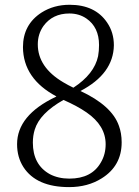

<svg xmlns="http://www.w3.org/2000/svg" viewBox="-20 -762 575 796"><path d="M267.6 -21.5Q360.4 -21.5 398.4 -88.9Q418 -122.1 418 -164.1Q418 -241.2 338.9 -295.9Q300.8 -322.3 243.2 -347.7Q144.5 -292 124 -224.6Q116.2 -199.2 116.2 -170.9Q116.2 -79.1 186.5 -40Q221.7 -21.5 267.6 -21.5ZM136.7 -578.1Q136.7 -483.4 242.2 -420.9Q261.7 -409.2 284.2 -398.4Q371.1 -455.1 386.7 -529.3Q390.6 -550.8 390.6 -575.2Q390.6 -649.4 337.9 -685.5Q307.6 -706.1 267.6 -706.1Q198.2 -706.1 160.2 -654.3Q136.7 -621.1 136.7 -578.1ZM313.5 -384.8Q443.4 -324.2 472.7 -241.2Q484.4 -210 484.4 -171.9Q484.4 -74.2 401.4 -22.5Q343.8 13.7 266.6 13.7Q130.9 13.7 77.1 -69.3Q50.8 -110.4 50.8 -164.1Q50.8 -284.2 210.9 -360.4Q212.9 -361.3 213.9 -362.3Q76.2 -435.5 75.2 -566.4Q75.2 -660.2 152.3 -710Q203.1 -742.2 268.6 -742.2Q374 -742.2 423.8 -668.9Q452.1 -627.9 452.1 -574.2Q450.2 -456.1 313.5 -384.8Z"/></svg>

Font: GenYoMin JP Light
Style: Regular
Weight: 300
Version: Version 1.001;PS 1;hotconv 16.6.51;makeotf.lib2.5.65220 DEVE